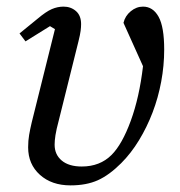

<svg xmlns="http://www.w3.org/2000/svg" viewBox="-20 -548 545 580"><path d="M39 -447 93 -491Q119 -513 136.5 -520.5Q154 -528 172 -528Q194 -528 209.5 -514.5Q225 -501 225 -475Q225 -466 223.5 -454.5Q222 -443 217 -423L158 -186Q150 -156 147.5 -139.5Q145 -123 145 -111Q145 -81 166.5 -63Q188 -45 227 -45Q282 -45 317 -80Q349 -112 375 -183Q401 -254 412 -348L353 -479Q358 -500 375 -514Q392 -528 412 -528Q442 -528 459 -497.5Q476 -467 476 -398Q476 -350 467 -301.5Q458 -253 441 -208.5Q424 -164 400 -124.5Q376 -85 346 -55Q310 -19 275.5 -3.5Q241 12 193 12Q136 12 100.5 -20Q65 -52 65 -103Q65 -123 68 -140.5Q71 -158 76 -179L146 -460L131 -469L57 -423Z"/></svg>

Font: IBM Plex Serif
Style: Italic
Weight: 400
Italic angle: -14°
Designer: Mike Abbink, Paul van der Laan, Pieter van Rosmalen
Foundry: Bold Monday
Version: Version 3.001